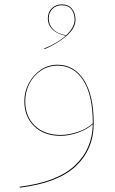

<svg xmlns="http://www.w3.org/2000/svg" viewBox="-20 -619 526 875"><path d="M407 -57Q407 61 325.5 138Q244 215 71 236L69 232Q240 211 320.5 136Q401 61 403 -53Q377 -29 335 -14.5Q293 0 256 0Q181 0 136 -43.5Q91 -87 91 -158Q91 -201 111 -239Q131 -277 165.5 -300.5Q200 -324 242 -324Q318 -324 362.5 -254.5Q407 -185 407 -57ZM403 -57Q403 -184 360 -252Q317 -320 242 -320Q201 -320 167 -297.5Q133 -275 114 -237.5Q95 -200 95 -158Q95 -88 139 -46Q183 -4 256 -4Q293 -4 335 -18Q377 -32 403 -57ZM324 -529Q324 -491 283 -455.5Q242 -420 183 -395L181 -398Q242 -422 279 -456Q238 -465 218 -486Q198 -507 198 -534Q198 -564 216.5 -581.5Q235 -599 261 -599Q292 -599 308 -579Q324 -559 324 -529ZM320 -529Q320 -558 305.5 -576.5Q291 -595 261 -595Q236 -595 219 -578.5Q202 -562 202 -534Q202 -508 221 -487Q240 -466 281 -458Q320 -494 320 -529Z"/></svg>

Font: FiraGO Four
Style: Regular
Weight: 100
Designer: bBox Type
Foundry: bBox Type GmbH
Version: Version 1.001